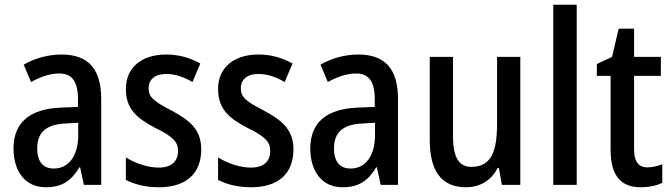

<svg xmlns="http://www.w3.org/2000/svg" viewBox="-20 -780 2833 810"><path d="M240 -550C182 -550 126 -534 80 -507L111 -434C153 -457 192 -470 230 -470C284 -470 309 -436 309 -361V-329L237 -326C106 -321 37 -263 37 -154C37 -60 84 10 173 10C241 10 281 -17 315 -74H318L334 0H407V-363C407 -486 355 -550 240 -550ZM256 -259 310 -262V-210C310 -120 268 -69 207 -69C164 -69 137 -95 137 -154C137 -219 172 -255 256 -259Z M829 -150C829 -235 778 -274 703 -314C628 -353 607 -370 607 -408C607 -445 634 -468 681 -468C722 -468 757 -454 792 -434L825 -512C780 -537 734 -550 681 -550C578 -550 511 -495 511 -405C511 -320 557 -281 636 -240C714 -202 731 -179 731 -143C731 -100 704 -73 650 -73C600 -73 547 -93 511 -116V-21C548 -2 593 10 651 10C762 10 829 -45 829 -150Z M1218 -150C1218 -235 1167 -274 1092 -314C1017 -353 996 -370 996 -408C996 -445 1023 -468 1070 -468C1111 -468 1146 -454 1181 -434L1214 -512C1169 -537 1123 -550 1070 -550C967 -550 900 -495 900 -405C900 -320 946 -281 1025 -240C1103 -202 1120 -179 1120 -143C1120 -100 1093 -73 1039 -73C989 -73 936 -93 900 -116V-21C937 -2 982 10 1040 10C1151 10 1218 -45 1218 -150Z M1492 -550C1434 -550 1378 -534 1332 -507L1363 -434C1405 -457 1444 -470 1482 -470C1536 -470 1561 -436 1561 -361V-329L1489 -326C1358 -321 1289 -263 1289 -154C1289 -60 1336 10 1425 10C1493 10 1533 -17 1567 -74H1570L1586 0H1659V-363C1659 -486 1607 -550 1492 -550ZM1508 -259 1562 -262V-210C1562 -120 1520 -69 1459 -69C1416 -69 1389 -95 1389 -154C1389 -219 1424 -255 1508 -259Z M2175 -540H2077V-259C2077 -138 2051 -76 1968 -76C1915 -76 1891 -118 1891 -207V-540H1793V-188C1793 -61 1841 10 1946 10C2003 10 2052 -17 2079 -71H2085L2097 0H2175Z M2413 0V-760H2314V0Z M2711 -74C2672 -74 2655 -100 2655 -152V-460H2768V-540H2655V-659H2590L2562 -540L2498 -510V-460H2556V-147C2556 -36 2602 10 2683 10C2718 10 2751 3 2774 -9V-87C2754 -79 2732 -74 2711 -74Z"/></svg>

Font: Noto Sans Sinhala Condensed Medium
Style: Regular
Weight: 500
Width: 3
Designer: Jelle Bosma - Monotype Design Team
Foundry: Monotype Imaging Inc.
Version: Version 2.006